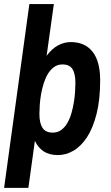

<svg xmlns="http://www.w3.org/2000/svg" viewBox="-20 -743 541 935"><path d="M0 171.9 123 -723.1H242.2L207 -471.2Q232.9 -506.3 262.9 -522.2Q293 -538.1 325.2 -538.1Q393.1 -538.1 430.4 -491.5Q467.8 -444.8 467.8 -352.1Q467.8 -256.8 450.2 -188Q432.6 -119.1 403.6 -74.7Q374.5 -30.3 337.6 -9Q300.8 12.2 262.2 12.2Q219.7 12.2 192.6 -5.9Q165.5 -23.9 149.9 -57.1L118.2 171.9ZM171.9 -188Q171.9 -144 186.8 -120.6Q201.7 -97.2 236.8 -97.2Q260.7 -97.2 278.3 -110.1Q295.9 -123 308.1 -144.3Q320.3 -165.5 327.9 -191.9Q335.4 -218.3 339.8 -245.4Q344.2 -272.5 345.7 -297.4Q347.2 -322.3 347.2 -339.8Q347.2 -383.8 333 -406.5Q318.8 -429.2 284.2 -429.2Q260.7 -429.2 243.2 -416.5Q225.6 -403.8 213.1 -383.1Q200.7 -362.3 192.6 -336.4Q184.6 -310.5 179.9 -283.7Q175.3 -256.8 173.6 -231.7Q171.9 -206.5 171.9 -188Z"/></svg>

Font: Archivo Narrow
Style: Bold Italic
Weight: 700
Italic angle: -8°
Designer: Hector Gatti
Foundry: Hector Gatti
Version: 1.002; ttfautohint (v0.8)